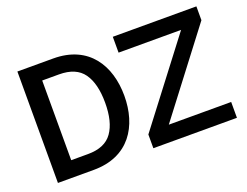

<svg xmlns="http://www.w3.org/2000/svg" viewBox="-108 -913 1452 1129"><g transform="rotate(-20 618.5 -348.5)"><path d="M1069.3 -598.1 678.2 -85.9V0H1201.2V-99.1H811L1201.2 -610.8V-697.3H678.2V-598.1ZM623.5 -348.6C623.5 -537.1 527.8 -697.3 305.2 -697.3H81.1V0H305.2C527.8 0 623.5 -160.2 623.5 -348.6ZM503.4 -348.6C503.4 -269 488.3 -207.5 457.5 -164.1C426.8 -120.6 376 -99.1 305.2 -99.1H200.2V-597.7H305.2C376 -597.7 426.8 -576.2 457.5 -533.2C488.3 -489.7 503.4 -428.2 503.4 -348.6Z"/></g></svg>

Font: Estedad SemiBold
Style: Regular
Weight: 600
Designer: Amin Abedi
Version: Version 7.3